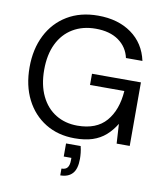

<svg xmlns="http://www.w3.org/2000/svg" viewBox="-100 -794 957 1113"><g transform="rotate(10 378.5 -237.0)"><path d="M375 12Q277 12 203 -33.5Q129 -79 88 -160Q47 -241 47 -349Q47 -456 88.5 -538Q130 -620 206.5 -666Q283 -712 387 -712Q505 -712 584 -655.5Q663 -599 685 -498H588Q574 -561 522 -598Q470 -635 387 -635Q310 -635 252.5 -600.5Q195 -566 164 -502Q133 -438 133 -349Q133 -260 164 -195.5Q195 -131 250.5 -97Q306 -63 378 -63Q490 -63 547 -129Q604 -195 612 -308H410V-374H698V0H621L614 -115Q589 -74 556.5 -45.5Q524 -17 480 -2.5Q436 12 375 12ZM331 238V198Q356 198 366.5 183.5Q377 169 377 141V127H332V50H418Q423 70 425 89Q427 108 427 124Q427 184 402 211Q377 238 331 238Z"/></g></svg>

Font: DM Sans 20pt
Style: Regular
Weight: 400
Version: Version 4.004;gftools[0.9.30]